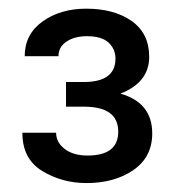

<svg xmlns="http://www.w3.org/2000/svg" viewBox="-20 -736 407 436"><path d="M129.9 -493.7V-549.8H173.3Q242.2 -550.8 242.2 -603Q242.2 -624.5 226.6 -639.2Q210.9 -653.8 177.2 -653.8Q149.4 -653.8 131.1 -641.6Q112.8 -629.4 112.8 -608.4H36.1Q36.1 -658.2 76.7 -687.3Q117.2 -716.3 175.8 -716.3Q239.3 -716.3 279.1 -688.2Q318.8 -660.2 318.8 -606.9Q318.8 -548.8 253.4 -523.4Q325.7 -502.9 325.7 -433.1Q325.7 -379.4 283 -349.9Q240.2 -320.3 176.3 -320.3Q121.1 -320.3 75.9 -347.7Q30.8 -375 30.8 -434.6H107.4Q107.4 -412.6 127 -397.7Q146.5 -382.8 178.7 -382.8Q248.5 -382.8 248.5 -437Q248.5 -492.2 174.8 -493.7Z"/></svg>

Font: Roboto21382017
Style: Regular
Weight: 400
Designer: Christian Robertson
Foundry: Google
Version: Version 2.138; 2017